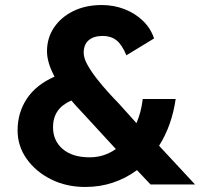

<svg xmlns="http://www.w3.org/2000/svg" viewBox="-20 -734 805 764"><path d="M319 10Q244 10 183 -20.5Q122 -51 86 -102Q50 -153 50 -215Q50 -286 87 -341.5Q124 -397 197 -429Q167 -485 167 -530Q167 -583 195 -624.5Q223 -666 272 -690Q321 -714 385 -714Q433 -714 475.5 -697.5Q518 -681 549 -651Q580 -621 593 -581L483 -514Q465 -557 443 -574Q421 -591 389 -591Q353 -591 333 -574Q313 -557 313 -524Q313 -503 328 -476Q343 -449 365.5 -420.5Q388 -392 411 -366.5Q434 -341 451 -324L523 -244Q542 -288 548 -340H679Q664 -235 613 -154L756 0H579L525 -57Q482 -25 430 -7.5Q378 10 319 10ZM191 -228Q191 -174 229.5 -141Q268 -108 337 -108Q394 -108 441 -141L301 -293Q281 -314 264 -334Q191 -303 191 -228Z"/></svg>

Font: Readex Pro SemiBold
Style: Regular
Weight: 600
Designer: Bonnie Shaver-Troup, Thomas Jockin
Foundry: Lexend
Version: Version 1.204; ttfautohint (v1.8.4.7-5d5b)